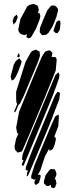

<svg xmlns="http://www.w3.org/2000/svg" viewBox="-20 -780 363 975"><path d="M163 -635 138 -591 126 -585 114 -591 116 -605 117 -608 108 -602 94 -604 82 -610 74 -622 73 -633 84 -684 118 -747 129 -755 146 -759 151 -760 164 -755 171 -751 173 -746 177 -731 175 -720 172 -712 174 -713 180 -715 182 -709 185 -699 182 -683ZM266 -693 247 -646 226 -613H225L224 -609V-611L215 -604L202 -602L194 -601L189 -607L182 -616V-622L183 -638L197 -674L220 -727L235 -746L242 -752H256L265 -747L275 -734L274 -723ZM61 -669 49 -655 47 -663 44 -674 47 -681 51 -694 65 -706 70 -694 68 -687ZM263 -612 252 -622 254 -633 267 -669 279 -677 286 -673 287 -660 284 -630 278 -620 273 -612ZM174 -468 101 -294 80 -251 74 -248 60 -214 51 -209 54 -219 67 -251 64 -258 62 -274V-314L109 -464L134 -510L143 -521L158 -526L163 -528L173 -522L181 -518L182 -507L183 -497ZM263 -422 212 -296 129 -97 96 -21 91 -11 78 -7 70 -5 65 -10 56 -20 54 -36 61 -73 74 -104 68 -102 66 -110 62 -132 77 -213 166 -430 192 -491 205 -512 211 -519 226 -524 235 -523 246 -512 245 -503 242 -490 243 -491 257 -490H263L268 -478ZM72 -488 67 -495 76 -511 78 -506 81 -494ZM72 -416 61 -392 50 -376 40 -371 38 -376 34 -391 50 -452 61 -471 69 -477 78 -484 85 -475 90 -469 87 -456ZM230 -251 142 -39 107 44 100 61H94L90 56L97 39L99 33L97 32L91 31L92 25L95 4L125 -73L236 -338L262 -400L277 -413L282 -399L280 -384L263 -335L254 -313V-310ZM245 -180 237 -162V-161L223 -127L162 19L130 95L122 112L116 116V110L118 97L123 84L118 87L110 81L112 67L139 -5L236 -239L252 -278L261 -298L272 -314L279 -311L284 -309V-301L281 -276L251 -198ZM162 160 154 149 156 141 162 127 156 133 148 130 138 125 139 111 156 57 235 -132 260 -188 276 -199 279 -189 276 -139 256 -87 264 -77 263 -68 256 -41 248 -23 240 -18 232 -14 230 -22 229 -24 208 15 185 85 172 109 181 107 186 109V120L178 148ZM251 175 239 171V161V159L224 165L215 163L203 151V141L211 110L230 85L238 78L249 79L259 80L263 91L267 102L265 112L257 131H263L265 144L267 152L262 164L260 172Z"/></svg>

Font: Rubik Marker Hatch
Style: Regular
Weight: 400
Designer: Hubert and Fischer, NaN
Foundry: Hubert & Fischer, NaN
Version: Version 2.200